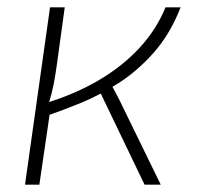

<svg xmlns="http://www.w3.org/2000/svg" viewBox="-20 -502 536 522"><path d="M156 -482 134 -322Q130 -294 125.5 -271Q121 -248 112 -219Q114 -216 115 -212Q116 -208 117 -205L87 0H48L116 -482ZM471 -482Q443 -410 398.5 -359.5Q354 -309 301.5 -275.5Q249 -242 197 -221Q145 -200 101 -185L99 -220Q182 -245 247 -283Q312 -321 358.5 -371Q405 -421 430 -482ZM282 -273Q290 -258 298 -243Q306 -228 313 -213L417 0H373L249 -258Z"/></svg>

Font: Exo 2 ExtraLight
Style: Italic
Weight: 250
Italic angle: -8°
Designer: Natanael Gama
Foundry: Natanael Gama
Version: Version 2.010